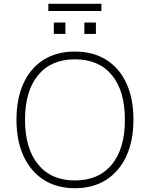

<svg xmlns="http://www.w3.org/2000/svg" viewBox="-20 -985 791 1013"><path d="M375 8Q280 8 211 -36Q142 -80 104.5 -161Q67 -242 67 -353Q67 -465 104 -545.5Q141 -626 210 -669.5Q279 -713 375 -713Q471 -713 540.5 -669.5Q610 -626 647 -545.5Q684 -465 684 -354Q684 -242 646.5 -161Q609 -80 540 -36Q471 8 375 8ZM375 -33Q501 -33 570 -117Q639 -201 639 -353Q639 -505 570.5 -588.5Q502 -672 375 -672Q250 -672 181 -588.5Q112 -505 112 -353Q112 -202 181 -117.5Q250 -33 375 -33ZM235 -927V-965H515V-927ZM264 -806V-866H325V-806ZM425 -806V-866H486V-806Z"/></svg>

Font: Nunito Sans ExtraLight
Style: Regular
Weight: 200
Designer: Vernon Adams
Foundry: Vernon Adams
Version: Version 3.006; ttfautohint (v1.8.3)